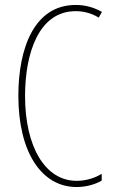

<svg xmlns="http://www.w3.org/2000/svg" viewBox="-20 -744 455 774"><path d="M285 -699C312 -699 346 -693 378 -673L391 -696C357 -715 323 -724 285 -724C117 -724 54 -548 54 -358C54 -131 147 10 289 10C327 10 365 -1 390 -16V-43C370 -31 334 -15 289 -15C161 -15 81 -154 81 -357C81 -529 136 -699 285 -699Z"/></svg>

Font: Noto Sans Tamil ExtraCondensed Thin
Style: Regular
Weight: 100
Width: 2
Designer: Jelle Bosma - Monotype Design Team
Foundry: Monotype Imaging Inc.
Version: Version 2.004